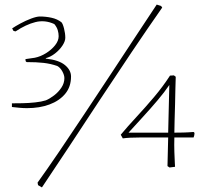

<svg xmlns="http://www.w3.org/2000/svg" viewBox="-20 -724 899 838"><path d="M98 -252Q82 -252 65.5 -253.5Q49 -255 32 -257V-273Q50 -273 77.5 -273.5Q105 -274 133 -277Q161 -280 180 -286Q197 -293 216 -307.5Q235 -322 248 -341.5Q261 -361 261 -383Q261 -396 252 -412.5Q243 -429 230 -436Q201 -446 170.5 -449.5Q140 -453 96 -453L92 -457L91 -466L132 -472Q157 -477 181 -492Q205 -507 220.5 -526.5Q236 -546 236 -566Q236 -579 232 -592.5Q228 -606 217 -619Q176 -638 134.5 -627.5Q93 -617 48 -587L39 -589L33 -600Q46 -609 69 -621.5Q92 -634 116 -643Q140 -652 154 -652Q180 -652 205 -646.5Q230 -641 248 -627Q254 -621 259.5 -599.5Q265 -578 265 -559Q265 -544 252.5 -525Q240 -506 220 -490.5Q200 -475 179 -470L181 -468Q237 -462 263.5 -440Q290 -418 290 -390Q290 -345 264.5 -314.5Q239 -284 196 -268Q153 -252 98 -252ZM163 94 146 84 144 73Q185 16 238 -62Q291 -140 349 -227.5Q407 -315 465 -402.5Q523 -490 574 -568Q625 -646 664 -704L683 -698L688 -691Q625 -601 555 -497Q485 -393 414.5 -286Q344 -179 279.5 -81Q215 17 163 94ZM720 7 711 1 714 -124Q644 -124 593.5 -124Q543 -124 516 -120L507 -136Q537 -172 575.5 -213.5Q614 -255 652.5 -300.5Q691 -346 722 -394L739 -395L747 -389Q746 -370 745.5 -337Q745 -304 744 -266.5Q743 -229 742 -196.5Q741 -164 741 -145Q759 -145 780 -145.5Q801 -146 825 -148L829 -144Q829 -134 825 -124H741Q740 -91 741 -61.5Q742 -32 743 -14Q744 4 744 4ZM541 -145H714L719 -353Q698 -322 668 -286.5Q638 -251 604.5 -214.5Q571 -178 541 -145Z"/></svg>

Font: Labrada ExtraLight
Style: Regular
Weight: 200
Designer: Mercedes Jáuregui
Foundry: Omnibus-Type Team
Version: Version 1.000; ttfautohint (v1.8.4.7-5d5b)